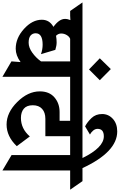

<svg xmlns="http://www.w3.org/2000/svg" viewBox="193 -1294 1008 1619"><g transform="rotate(90 697.5 -484.0)"><path d="M57 -573 20 -571H-20L-92 -675H625L696 -571H535V0L405 -76L411 -153Q355 -112 298 -112Q208 -112 131 -182Q54 -252 54 -332Q54 -397 114 -430Q47 -479 47 -527Q47 -551 57 -573ZM264 -339Q168 -339 168 -280Q168 -254 187 -237.5Q206 -221 247.5 -221Q289 -221 332 -252Q375 -283 405 -325V-571H215Q196 -564 183 -542Q170 -520 170 -495.5Q170 -471 189 -452Q216 -457 244.5 -457Q273 -457 308 -446L344 -325Q304 -339 264 -339Z M379 -821 470 -914 564 -821 473 -730Z M1036 -571V-362H889Q836 -362 805.5 -334.5Q775 -307 775 -256Q775 -205 804 -180.5Q833 -156 882 -156Q973 -156 1038 -231L1120 -121Q1038 -35 937.5 -35Q837 -35 747.5 -125Q658 -215 658 -315Q658 -395 708.5 -438.5Q759 -482 832 -482H906V-571H585L517 -675H1145L1213 -571Z M1325 -571V0L1195 -77V-571H1105L1033 -675H1220Q1132 -855 1037 -855Q974 -855 974 -802Q974 -782 989 -764.5Q1004 -747 1022 -738L953 -697Q916 -716 882.5 -751.5Q849 -787 849 -840.5Q849 -894 889.5 -931Q930 -968 996 -968Q1169 -968 1305 -675H1415L1487 -571Z"/></g></svg>

Font: Halant
Style: Bold
Weight: 700
Designer: Hitesh Malaviya (Devanagari), Satya Rajpurohit (Latin)
Foundry: Indian Type Foundry
Version: Version 1.101;PS 1.0;hotconv 1.0.78;makeotf.lib2.5.61930; tt